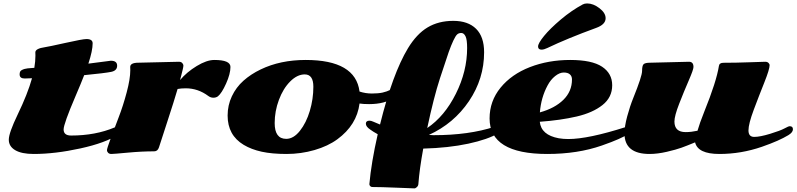

<svg xmlns="http://www.w3.org/2000/svg" viewBox="-20 -861 4555 1098"><path d="M485.4 -497.1 613.8 -513.7Q649.9 -513.7 649.9 -485.4Q649.9 -457 615.7 -450Q581.5 -442.9 461.4 -431.2Q444.8 -387.7 411.6 -310.5Q343.8 -152.3 343.8 -120.6Q343.8 -85.9 386.7 -85.9Q525.4 -85.9 635.7 -132.3Q651.9 -139.2 661.1 -139.2Q679.2 -139.2 679.2 -123Q679.2 -106.9 655.8 -91.3Q584 -43.9 439.5 -12.2Q294.9 19.5 172.9 19.5Q103.5 19.5 66.9 -2.2Q30.3 -23.9 30.3 -62Q30.3 -100.6 81.1 -206.1Q138.2 -324.2 163.1 -413.6Q132.8 -412.1 121.1 -412.1Q92.3 -412.1 92.3 -435.5Q92.3 -452.6 101.6 -458.5Q110.8 -464.4 120.8 -466.8Q130.9 -469.2 137.9 -470Q145 -470.7 157.7 -471.7Q170.4 -472.7 176.3 -473.1Q182.6 -510.3 182.6 -543L182.1 -561.5Q182.1 -583.5 237.8 -591.3Q256.3 -593.8 354.5 -615.7Q452.6 -637.7 474.6 -637.7Q509.8 -637.7 509.8 -613.3Q509.8 -571.3 485.4 -497.1Z M772 -502.4 1003.4 -507.8Q1016.1 -507.8 1022.5 -500.2Q1028.8 -492.7 1028.8 -486.3Q1028.8 -480 1025.4 -465.3Q1022 -450.7 1016.6 -429.9Q1011.2 -409.2 1009.8 -403.3Q1047.9 -448.7 1105 -483.4Q1162.1 -518.1 1205.6 -518.1Q1297.9 -518.1 1297.9 -478.3Q1297.9 -438.5 1272.9 -383.1Q1248 -327.6 1226.1 -310.1Q1215.3 -302.2 1200 -302.2Q1184.6 -302.2 1171.4 -312Q1112.3 -356 1042.5 -356Q1015.6 -356 995.6 -352.1Q976.6 -286.6 935.1 -159.9Q893.6 -33.2 889.2 -18.6Q881.8 4.4 861.8 4.4Q791 4.4 710 12Q628.9 19.5 616.9 19.5Q605 19.5 598.4 12.9Q591.8 6.3 591.8 -2.7Q591.8 -11.7 612.5 -68.1Q633.3 -124.5 658.4 -189.5Q683.6 -254.4 704.3 -332Q725.1 -409.7 725.1 -459.5L724.6 -478Q724.6 -502.4 772 -502.4Z M1373.5 -32.7Q1281.7 -87.9 1281.7 -200.2Q1281.7 -258.8 1305.9 -310.3Q1330.1 -361.8 1372.3 -399.4Q1414.6 -437 1470.7 -463.9Q1583 -518.1 1728 -518.1Q2013.2 -518.1 2036.1 -337.4Q2070.3 -326.2 2106.7 -326.2Q2143.1 -326.2 2167.5 -331.5Q2191.9 -336.9 2213.6 -347.7Q2235.4 -358.4 2244.6 -358.4Q2263.2 -358.4 2263.2 -340.3Q2263.2 -322.3 2234.4 -302.7Q2180.2 -265.6 2090.8 -265.6Q2057.1 -265.6 2036.1 -269Q2020.5 -146 1909.2 -64.5Q1856 -25.4 1778.6 -2.9Q1701.2 19.5 1618.4 19.5Q1535.6 19.5 1476.6 6.6Q1417.5 -6.3 1373.5 -32.7ZM1550.8 -157.2Q1550.8 -66.9 1616.7 -66.9Q1658.7 -66.9 1695.1 -112.8Q1731.4 -158.7 1751.7 -226.6Q1772 -294.4 1772 -365Q1772 -435.5 1722.7 -435.5Q1679.7 -435.5 1639.4 -395Q1599.1 -354.5 1575 -289.8Q1550.8 -225.1 1550.8 -157.2Z M2372.6 190.9Q2372.1 201.2 2364.3 208.7Q2356.4 216.3 2349.6 216.3Q2342.8 216.3 2249.8 212.4Q2156.7 208.5 2108.9 208.5Q2102.1 208.5 2097.2 203.4Q2092.3 198.2 2092.3 192.4Q2103 70.3 2140.1 -93.3Q2112.8 -108.4 2097.2 -120.1Q2072.3 -136.7 2072.3 -153.8Q2072.3 -170.9 2093.3 -170.9Q2102.1 -170.9 2115 -165Q2127.9 -159.2 2153.3 -148.9Q2225.1 -439.5 2313 -585Q2362.8 -667 2425.3 -704.3Q2487.8 -741.7 2572.3 -741.7Q2656.7 -741.7 2702.6 -696.3Q2748.5 -650.9 2748.5 -562Q2748.5 -410.6 2661.9 -282.5Q2575.2 -154.3 2432.6 -89.4Q2447.8 -87.9 2459.5 -87.9Q2661.6 -87.9 2808.6 -136.2Q2816.9 -139.2 2826.2 -139.2Q2846.2 -139.2 2846.2 -122.1Q2846.2 -109.4 2831.1 -99.6Q2770.5 -63.5 2658 -39.3Q2545.4 -15.1 2400.4 -11.2Q2378.9 106.4 2372.6 190.9ZM2423.3 -128.9Q2522.5 -195.8 2586.9 -324.7Q2651.4 -453.6 2651.4 -586.4Q2651.4 -634.8 2642.1 -653.6Q2632.8 -672.4 2617.9 -672.4Q2603 -672.4 2594 -663.8Q2585 -655.3 2572.5 -628.9Q2560.1 -602.5 2546.1 -563.5Q2532.2 -524.4 2496.1 -413.3Q2460 -302.2 2423.3 -128.9Z M3579.6 -139.2Q3596.7 -139.2 3596.7 -123.3Q3596.7 -107.4 3573.5 -94Q3550.3 -80.6 3516.1 -65.2Q3481.9 -49.8 3421.9 -28.8Q3283.7 19.5 3109.9 19.5Q2779.8 19.5 2779.8 -183.6Q2779.8 -282.7 2842.5 -359.6Q2905.3 -436.5 3010.7 -477.3Q3116.2 -518.1 3240.7 -518.1Q3365.2 -518.1 3423.1 -479.5Q3481 -440.9 3481 -373.5Q3481 -304.2 3425.5 -260.3Q3370.1 -216.3 3278.3 -194.8Q3186 -173.3 3066.9 -164.6Q3074.7 -88.9 3175.3 -70.3Q3201.2 -65.9 3230 -65.9Q3344.2 -65.9 3559.6 -134.8Q3572.8 -139.2 3579.6 -139.2ZM3067.4 -218.3Q3152.3 -241.7 3201.7 -290Q3251 -338.4 3251 -406.7Q3251 -424.8 3239.3 -435.5Q3227.5 -446.3 3203.9 -446.3Q3180.2 -446.3 3154.5 -425.8Q3128.9 -405.3 3111.3 -372.1Q3074.2 -303.2 3067.4 -218.3ZM3313 -835.9Q3323.2 -841.3 3337.9 -841.3Q3372.6 -841.3 3408 -814.2Q3443.4 -787.1 3443.4 -756.8Q3443.4 -720.7 3388.7 -701.2Q3224.1 -641.1 3109.9 -586.4Q3090.8 -577.1 3077.1 -577.1Q3057.1 -577.1 3057.1 -595.2Q3057.1 -613.3 3091.3 -655.3Q3125.5 -697.3 3187 -749.3Q3248.5 -801.3 3313 -835.9Z M3699.7 -502.4 3920.4 -507.8Q3933.1 -507.8 3939.5 -500.2Q3945.8 -492.7 3945.8 -477.8Q3945.8 -462.9 3918.7 -400.6Q3891.6 -338.4 3864.3 -268.3Q3836.9 -198.2 3836.9 -166Q3836.9 -105.5 3901.4 -105.5Q3932.1 -105.5 3968.8 -113.3Q3980.5 -154.8 4007.8 -223.1Q4077.1 -394.5 4091.3 -483.9Q4093.8 -502 4117.2 -502Q4188 -502 4266.1 -504.9Q4344.2 -507.8 4356.2 -507.8Q4368.2 -507.8 4374.8 -501.2Q4381.3 -494.6 4381.3 -488.8Q4381.3 -465.3 4351.1 -389.6Q4320.8 -314 4290.5 -233.2Q4260.3 -152.3 4260.3 -115.2Q4260.3 -78.1 4293.2 -78.1Q4326.2 -78.1 4384.5 -95.9Q4442.9 -113.8 4466.1 -126.5Q4489.3 -139.2 4496.1 -139.2Q4514.6 -139.2 4514.6 -121.6Q4514.6 -104 4488.5 -88.1Q4462.4 -72.3 4425.5 -55.9Q4388.7 -39.6 4336.9 -21.5Q4217.8 19.5 4094.2 19.5Q3970.7 19.5 3955.1 -46.9Q3907.7 -27.3 3877.4 -16.4Q3847.2 -5.4 3793.5 7.1Q3739.7 19.5 3694.8 19.5Q3551.3 19.5 3551.3 -97.7Q3551.3 -138.2 3566.9 -196Q3582.5 -253.9 3601.6 -300.8Q3651.9 -425.3 3651.9 -455.3Q3651.9 -485.4 3660.6 -493.9Q3669.4 -502.4 3699.7 -502.4Z"/></svg>

Font: Sonsie One
Style: Regular
Weight: 400
Designer: Riccardo De Franceschi
Foundry: Sorkin Type Co
Version: Version 1.003